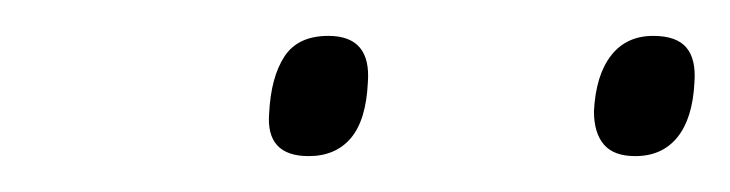

<svg xmlns="http://www.w3.org/2000/svg" viewBox="-20 -745 407 107"><path d="M334 -658Q322 -658 316.5 -664.5Q311 -671 311 -683Q312 -703 320.5 -714Q329 -725 344 -725Q357 -725 362.5 -718.5Q368 -712 367 -699Q366 -679 357.5 -668.5Q349 -658 334 -658ZM152 -658Q140 -658 134.5 -664Q129 -670 130 -682Q131 -702 138.5 -713.5Q146 -725 163 -725Q175 -725 180.5 -718.5Q186 -712 185 -699Q184 -678 175.5 -668Q167 -658 152 -658Z"/></svg>

Font: Georama ExtraCondensed Thin Light
Style: Italic
Weight: 300
Italic angle: -9°
Version: Version 1.001